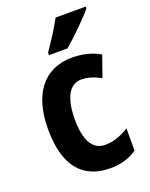

<svg xmlns="http://www.w3.org/2000/svg" viewBox="-145 -842 725 929"><g transform="rotate(-20 217.0 -378.0)"><path d="M414 -756V-766H259C236 -721 200 -667 167 -619V-606H262C310 -646 384 -719 414 -756ZM262 10C315 10 361 -4 398 -31V-145C359 -120 318 -105 275 -105C212 -105 178 -160 178 -271C178 -383 213 -442 273 -442C306 -442 339 -431 372 -413L410 -521C371 -544 324 -557 267 -557C119 -557 40 -447 40 -270C40 -79 119 10 262 10Z"/></g></svg>

Font: Noto Sans Georgian Condensed Bold
Style: Regular
Weight: 700
Width: 3
Designer: Monotype Design Team, Akaki Razmadze
Foundry: Google LLC
Version: Version 2.005